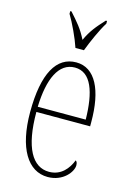

<svg xmlns="http://www.w3.org/2000/svg" viewBox="-118 -826 616 897"><g transform="rotate(15 189.5 -378.0)"><path d="M175 -606H216C233 -651 261 -715 285 -753V-766H279C242 -726 219 -699 197 -651C173 -699 149 -726 113 -766H107V-753C130 -715 160 -651 175 -606ZM205 10C280 10 321 -46 321 -77C321 -90 317 -96 312 -99C296 -57 263 -15 205 -15C125 -15 76 -97 76 -270H336V-291C336 -445 289 -542 197 -542C102 -542 48 -450 48 -262C48 -88 109 10 205 10ZM308 -295H76C80 -431 119 -517 197 -517C276 -517 306 -427 308 -295Z"/></g></svg>

Font: Noto Serif Armenian ExtraCondensed Thin
Style: Regular
Weight: 100
Width: 2
Designer: Monotype Design Team
Foundry: Monotype Imaging Inc.
Version: Version 2.008